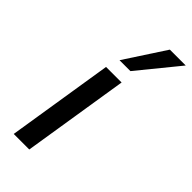

<svg xmlns="http://www.w3.org/2000/svg" viewBox="-240 -799 847 847"><g transform="rotate(45 184.0 -375.0)"><path d="M45 0 124 -497H221L142 0ZM145 -560 269 -750H368L213 -560Z"/></g></svg>

Font: Nunito Sans 7pt SemiCondensed Medium
Style: Italic
Weight: 500
Width: 4
Italic angle: -9°
Designer: Vernon Adams
Foundry: Vernon Adams
Version: Version 3.101;gftools[0.9.27]